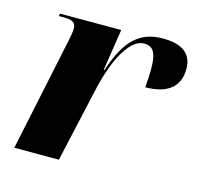

<svg xmlns="http://www.w3.org/2000/svg" viewBox="-85 -637 754 728"><g transform="rotate(15 292.0 -273.0)"><path d="M124 -442 31 0H206L272 -294C303 -430 354 -509 404 -509C436 -509 455 -494 455 -422C455 -402 454 -378 451 -350C534 -350 584 -384 584 -457C584 -516 546 -546 469 -546C382 -546 327 -502 285 -373H282L307 -536H67L65 -526H90C120 -526 132 -515 132 -496C132 -479 128 -462 124 -442Z"/></g></svg>

Font: Noto Serif Display ExtraBold
Style: Italic
Weight: 800
Italic angle: -12°
Designer: Monotype Design Team
Foundry: Monotype Imaging Inc.
Version: Version 2.009